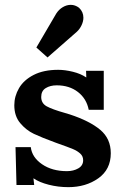

<svg xmlns="http://www.w3.org/2000/svg" viewBox="-20 -757 509 792"><path d="M39 0ZM335 -438H336L335 -465H408V-304H346Q337 -350 301.5 -377.5Q266 -405 214 -405Q187 -405 168.5 -393.5Q150 -382 150 -357Q150 -331 172.5 -318.5Q195 -306 248 -291L268 -285Q350 -258 393.5 -221.5Q437 -185 437 -125Q437 -58 385.5 -21.5Q334 15 262 15Q220 15 181 5Q142 -5 119 -21H118L121 6H48L44 -150H107Q112 -108 153.5 -79.5Q195 -51 256 -51Q283 -51 303 -62.5Q323 -74 323 -96Q323 -113 310.5 -124Q298 -135 280 -142.5Q262 -150 211 -168Q151 -190 119.5 -205Q88 -220 63.5 -249Q39 -278 39 -323Q39 -360 58.5 -393.5Q78 -427 119 -448Q160 -469 220 -469Q248 -469 280.5 -461Q313 -453 335 -438ZM324 -684Q324 -669 316.5 -653Q309 -637 297 -626L176 -520L130 -561L212 -701Q223 -718 239 -727.5Q255 -737 272 -737Q290 -737 306 -725Q324 -708 324 -684Z"/></svg>

Font: Sumana
Style: Bold
Weight: 700
Designer: Cyreal, Alexei Vanyashin (Devanagari), Olga Karpushina (Latin)
Foundry: Cyreal
Version: Version 1.015;PS 001.015;hotconv 1.0.70;makeotf.lib2.5.58329